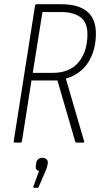

<svg xmlns="http://www.w3.org/2000/svg" viewBox="-20 -675 485 909"><path d="M50 0Q44 0 45 -7L146 -649Q148 -655 154 -655H270Q351 -655 392.5 -620.5Q434 -586 434 -516Q434 -436 397.5 -379.5Q361 -323 292 -303V-302L378 -7Q380 -4 378 -2Q376 0 373 0H343Q337 0 336 -5L252 -294H129L84 -7Q83 0 76 0ZM135 -330H229Q311 -330 352.5 -381Q394 -432 394 -513Q394 -569 361 -593.5Q328 -618 268 -618H181ZM142 214Q137 214 138 208L165 134Q156 133 152 126.5Q148 120 150 108L151 98Q156 72 180 72Q193 72 200.5 79Q208 86 206 100L204 109Q203 116 200 123.5Q197 131 193 141L164 208Q162 214 157 214Z"/></svg>

Font: Sofia Sans Condensed ExtraLight
Style: Italic
Weight: 250
Italic angle: -9°
Version: Version 4.100